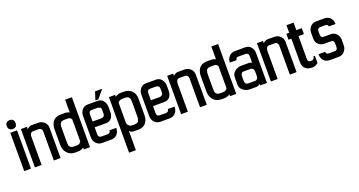

<svg xmlns="http://www.w3.org/2000/svg" viewBox="-45 -1324 4190 2238"><g transform="rotate(-20 2050.0 -204.5)"><path d="M90.3 -618.7Q144 -618.7 144 -564Q144 -508.8 90.3 -508.8Q64 -508.8 49.8 -523.2Q35.6 -537.6 35.6 -564Q35.6 -590.3 49.8 -604.5Q64 -618.7 90.3 -618.7ZM131.3 -2.4H47.4V-477.1H131.3Z M253.4 -447.8Q281.7 -476.1 310.5 -476.1H393.6Q436 -476.1 466.8 -447.3Q497.6 -418.5 497.6 -375.5V-0.5H414.1V-359.4Q414.1 -377.9 403.6 -390.9Q393.1 -403.8 373 -403.8H301.8Q272.9 -404.3 265.1 -368.2Q263.2 -358.4 262.7 -349.6V-0.5H179.2L178.7 -476.1H253.4Z M726.1 -476.6Q755.4 -476.6 779.8 -461.9V-621.6H863.8V-2.4H787.1V-25.4Q755.4 -2.4 716.3 -2.4H682.1Q619.6 -2.4 583 -43Q545.9 -83.5 545.9 -146.5V-332Q545.9 -434.6 614.7 -465.8Q638.7 -476.6 672.4 -476.6ZM779.8 -110.4V-370.6Q779.8 -384.8 766.6 -394.5Q753.4 -404.3 739.7 -404.3H688Q637.7 -404.3 631.3 -356.4Q629.4 -341.8 629.4 -325.7V-147.9Q629.9 -109.9 637.7 -97.7Q652.8 -74.2 688 -74.2H730Q756.8 -74.2 774.4 -95.7Q779.8 -102.5 779.8 -110.4Z M1229.5 -593.3 1145.5 -492.2H1108.4L1141.1 -593.3ZM1227.5 -109.4Q1226.1 -35.6 1170.4 -8.8Q1151.9 0 1127.9 0H1012.2Q968.8 0 940.4 -31.2Q911.6 -62.5 911.6 -106.4V-373Q911.6 -416.5 938 -447.8Q964.4 -479 1007.3 -479H1131.3Q1174.8 -479 1200.7 -445.8Q1226.6 -412.6 1226.6 -368.2V-304.7Q1226.6 -261.7 1202.6 -231Q1178.7 -200.7 1136.2 -200.7H993.7V-112.3Q993.7 -73.2 1033.2 -73.2H1107.4Q1124 -73.2 1134 -82.8Q1144 -92.3 1143.6 -109.4ZM1033.2 -403.3Q993.7 -403.3 993.7 -362.3V-272.9H1100.6Q1119.1 -272.9 1132.1 -283.4Q1145 -293.9 1145 -314V-364.3Q1145 -384.8 1132.1 -394Q1119.1 -403.3 1100.6 -403.3Z M1346.7 -452.1Q1378.4 -475.1 1417.5 -475.1H1451.7Q1513.7 -475.1 1550.8 -439.5Q1587.9 -403.8 1587.9 -340.8V-145.5Q1587.9 -43 1519 -11.7Q1495.1 -1 1461.4 -1H1407.7Q1376 -1 1354 -24.9V213.9H1269.5L1270 -475.1H1346.7ZM1504.4 -151.9V-329.1Q1504.4 -367.2 1496.1 -379.9Q1481 -403.3 1445.8 -403.3H1403.8Q1388.7 -403.3 1371.1 -392.6Q1354 -381.8 1354 -367.2V-121.6Q1354 -106.9 1372.1 -89.8Q1390.1 -73.2 1403.8 -73.2H1445.8Q1494.1 -73.2 1502 -121.6Q1503.9 -135.7 1504.4 -151.9Z M1951.2 -109.4Q1949.7 -35.6 1894 -8.8Q1875.5 0 1851.6 0H1735.8Q1692.4 0 1664.1 -31.2Q1635.3 -62.5 1635.3 -106.4V-373Q1635.3 -416.5 1661.6 -447.8Q1688 -479 1731 -479H1855Q1898.4 -479 1924.3 -445.8Q1950.2 -412.6 1950.2 -368.2V-304.7Q1950.2 -261.7 1926.3 -231Q1902.3 -200.7 1859.9 -200.7H1717.3V-112.3Q1717.3 -73.2 1756.8 -73.2H1831.1Q1847.7 -73.2 1857.7 -82.8Q1867.7 -92.3 1867.2 -109.4ZM1756.8 -403.3Q1717.3 -403.3 1717.3 -362.3V-272.9H1824.2Q1842.8 -272.9 1855.7 -283.4Q1868.7 -293.9 1868.7 -314V-364.3Q1868.7 -384.8 1855.7 -394Q1842.8 -403.3 1824.2 -403.3Z M2067.4 -447.8Q2095.7 -476.1 2124.5 -476.1H2207.5Q2250 -476.1 2280.8 -447.3Q2311.5 -418.5 2311.5 -375.5V-0.5H2228V-359.4Q2228 -377.9 2217.5 -390.9Q2207 -403.8 2187 -403.8H2115.7Q2086.9 -404.3 2079.1 -368.2Q2077.1 -358.4 2076.7 -349.6V-0.5H1993.2L1992.7 -476.1H2067.4Z M2540 -476.6Q2569.3 -476.6 2593.8 -461.9V-621.6H2677.7V-2.4H2601.1V-25.4Q2569.3 -2.4 2530.3 -2.4H2496.1Q2433.6 -2.4 2397 -43Q2359.9 -83.5 2359.9 -146.5V-332Q2359.9 -434.6 2428.7 -465.8Q2452.6 -476.6 2486.3 -476.6ZM2593.8 -110.4V-370.6Q2593.8 -384.8 2580.6 -394.5Q2567.4 -404.3 2553.7 -404.3H2502Q2451.7 -404.3 2445.3 -356.4Q2443.4 -341.8 2443.4 -325.7V-147.9Q2443.8 -109.9 2451.7 -97.7Q2466.8 -74.2 2502 -74.2H2543.9Q2570.8 -74.2 2588.4 -95.7Q2593.8 -102.5 2593.8 -110.4Z M2975.6 -362.3Q2975.6 -403.3 2936 -403.3H2847.2Q2832.5 -403.3 2824.5 -394.3Q2816.4 -385.3 2815.9 -371.1H2731.9Q2732.9 -415.5 2760.7 -446.3Q2788.6 -477.1 2831.5 -477.1H2961.9Q3003.9 -477.1 3030.8 -446.8Q3057.6 -416.5 3057.6 -373V0H2976.1V-19Q2949.7 1.5 2924.3 1.5H2844.2Q2799.8 1.5 2763.7 -27.3Q2727.5 -56.2 2727.5 -98.1V-190.9Q2727.5 -233.9 2763.7 -262.7Q2799.8 -291.5 2844.2 -291.5H2939Q2958.5 -291.5 2975.6 -280.8ZM2974.1 -114.3V-174.8Q2974.1 -193.4 2963.6 -206.3Q2953.1 -219.2 2933.1 -219.2H2850.1Q2829.6 -219.2 2820.3 -206.3Q2811 -193.4 2811 -174.8V-114.3Q2811 -95.7 2820.3 -82.8Q2829.6 -69.8 2850.1 -69.8H2933.1Q2953.1 -69.8 2963.6 -82.8Q2974.1 -95.7 2974.1 -114.3Z M3181.2 -447.8Q3209.5 -476.1 3238.3 -476.1H3321.3Q3363.8 -476.1 3394.5 -447.3Q3425.3 -418.5 3425.3 -375.5V-0.5H3341.8V-359.4Q3341.8 -377.9 3331.3 -390.9Q3320.8 -403.8 3300.8 -403.8H3229.5Q3200.7 -404.3 3192.9 -368.2Q3190.9 -358.4 3190.4 -349.6V-0.5H3106.9L3106.4 -476.1H3181.2Z M3589.8 -101.1Q3589.8 -64.9 3629.2 -64.9Q3668.5 -64.9 3672.9 -106H3690.9V-17.6Q3658.7 11.7 3615.7 11.7Q3535.2 11.7 3509.8 -48.8Q3501.5 -68.4 3501.5 -95.2V-387.7H3465.8V-461.4H3501.5V-554.7H3589.8V-461.4H3657.2V-387.7H3589.8Z M3960 -372.6Q3960.9 -399.9 3926.3 -399.9H3865.2Q3823.2 -399.4 3827.1 -342.8Q3828.1 -328.1 3828.1 -316.4Q3828.1 -279.8 3865.2 -279.8H3950.7Q3994.6 -279.8 4021.5 -248.5Q4048.8 -217.3 4048.8 -173.8V-108.4Q4048.8 -63.5 4019.5 -31.2Q3990.2 0.5 3945.8 0.5H3838.4Q3790.5 0.5 3763.7 -30.3Q3736.3 -61 3736.3 -108.9H3820.3Q3819.3 -91.8 3828.9 -84.7Q3838.4 -77.6 3854 -77.6H3924.8Q3961.9 -77.6 3961.9 -114.3V-163.1Q3961.9 -201.2 3924.8 -201.2H3844.2Q3799.8 -201.2 3770.5 -229Q3741.2 -256.8 3741.2 -300.8V-372.1Q3741.2 -416 3768.6 -447.3Q3795.9 -478.5 3839.4 -478.5H3944.3Q3989.3 -478.5 4016.6 -448.7Q4043.9 -418.9 4043.9 -372.6Z"/></g></svg>

Font: Uroob
Style: Regular
Weight: 400
Designer: Hussain K H
Foundry: Swanthanthra Malayalam Computing(http://smc.org.in)
Version: Version 2.0.0+20200101